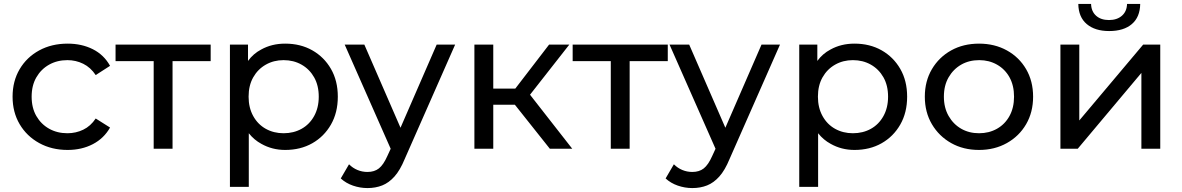

<svg xmlns="http://www.w3.org/2000/svg" viewBox="-20 -757 6017 977"><path d="M324 6Q243 6 179.5 -29Q116 -64 80 -125Q44 -186 44 -265Q44 -344 80 -405Q116 -466 179.5 -500.5Q243 -535 324 -535Q396 -535 452.5 -506.5Q509 -478 540 -422L467 -375Q441 -414 403.5 -432.5Q366 -451 323 -451Q271 -451 230 -428Q189 -405 165 -363.5Q141 -322 141 -265Q141 -208 165 -166.5Q189 -125 230 -102Q271 -79 323 -79Q366 -79 403.5 -97Q441 -115 467 -154L540 -108Q509 -53 452.5 -23.5Q396 6 324 6Z M762 0V-446H568V-530H1052V-446H858V0Z M1431 6Q1365 6 1310 -25Q1273 -45 1246 -79V194H1150V-530H1242V-447Q1269 -484 1309 -505Q1363 -535 1431 -535Q1509 -535 1569 -501Q1629 -467 1664 -406.5Q1699 -346 1699 -265Q1699 -184 1664 -123Q1629 -62 1569 -28Q1509 6 1431 6ZM1423 -79Q1474 -79 1514.5 -101.5Q1555 -124 1578.5 -166.5Q1602 -209 1602 -265Q1602 -322 1578.5 -363.5Q1555 -405 1514.5 -428Q1474 -451 1423 -451Q1373 -451 1332.5 -428Q1292 -405 1268.5 -363.5Q1245 -322 1245 -265Q1245 -209 1268.5 -166.5Q1292 -124 1332.5 -101.5Q1373 -79 1423 -79Z M1850 200Q1812 200 1776 187.5Q1740 175 1714 151L1756 79Q1775 98 1799 108Q1823 118 1850 118Q1885 118 1908 100Q1931 82 1951 37L1968 0L1734 -530H1834L2018 -107L2202 -530H2296L2039 53Q2016 109 1987.5 141Q1959 173 1925 186.5Q1891 200 1850 200Z M2602 -306 2774 -530H2877L2677 -275L2892 0H2778L2600 -224H2490V0H2394V-530H2490V-306Z M3088 0V-446H2894V-530H3378V-446H3184V0Z M3503 200Q3465 200 3429 187.5Q3393 175 3367 151L3409 79Q3428 98 3452 108Q3476 118 3503 118Q3538 118 3561 100Q3584 82 3604 37L3621 0L3387 -530H3487L3671 -107L3855 -530H3949L3692 53Q3669 109 3640.5 141Q3612 173 3578 186.5Q3544 200 3503 200Z M4328 6Q4262 6 4207 -25Q4170 -45 4143 -79V194H4047V-530H4139V-447Q4166 -484 4206 -505Q4260 -535 4328 -535Q4406 -535 4466 -501Q4526 -467 4561 -406.5Q4596 -346 4596 -265Q4596 -184 4561 -123Q4526 -62 4466 -28Q4406 6 4328 6ZM4320 -79Q4371 -79 4411.5 -101.5Q4452 -124 4475.5 -166.5Q4499 -209 4499 -265Q4499 -322 4475.5 -363.5Q4452 -405 4411.5 -428Q4371 -451 4320 -451Q4270 -451 4229.5 -428Q4189 -405 4165.5 -363.5Q4142 -322 4142 -265Q4142 -209 4165.5 -166.5Q4189 -124 4229.5 -101.5Q4270 -79 4320 -79Z M4962 6Q4882 6 4820 -29Q4758 -64 4722 -125Q4686 -186 4686 -265Q4686 -344 4722 -405Q4758 -466 4820 -500.5Q4882 -535 4962 -535Q5041 -535 5103.5 -500.5Q5166 -466 5201.5 -405Q5237 -344 5237 -265Q5237 -186 5201.5 -125Q5166 -64 5103.5 -29Q5041 6 4962 6ZM4962 -79Q5013 -79 5053.5 -102Q5094 -125 5117 -167Q5140 -209 5140 -265Q5140 -322 5117 -363.5Q5094 -405 5053.5 -428Q5013 -451 4963 -451Q4911 -451 4871 -428Q4831 -405 4807 -363.5Q4783 -322 4783 -265Q4783 -209 4807 -167Q4831 -125 4871 -102Q4911 -79 4962 -79Z M5376 0V-530H5472V-144L5797 -530H5884V0H5788V-386L5464 0ZM5624 -599Q5552 -599 5510 -634.5Q5468 -670 5467 -737H5532Q5533 -699 5557.5 -677Q5582 -655 5623 -655Q5664 -655 5689 -677Q5714 -699 5715 -737H5782Q5781 -670 5739.5 -634.5Q5698 -599 5624 -599Z"/></svg>

Font: Montserrat Z Med
Style: Regular
Weight: 500
Designer: Julieta Ulanovsky
Foundry: Julieta Ulanovsky
Version: Version 8.000